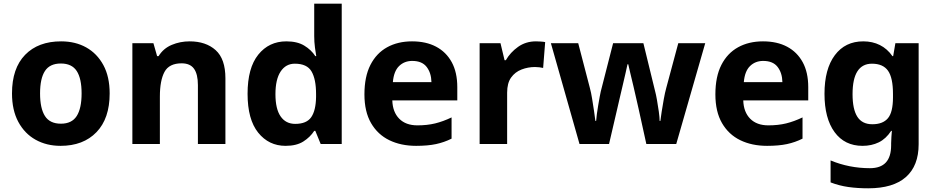

<svg xmlns="http://www.w3.org/2000/svg" viewBox="-20 -780 5074 1040"><path d="M574 -273.7Q574 -138 502.5 -64Q431 10 308 10Q232.1 10 172.8 -23.1Q113.4 -56.2 79.2 -119.8Q45 -183.4 45 -274Q45 -410 116 -483Q187 -556 311 -556Q388.4 -556 447.2 -523Q506 -490 540 -427.3Q574 -364.5 574 -273.7ZM197 -274Q197 -193 223.5 -151.5Q250 -110 309.9 -110Q369 -110 395.5 -151.5Q422 -193 422 -274Q422 -355 395.5 -395.5Q369 -436 309.5 -436Q250 -436 223.5 -395.5Q197 -355 197 -274Z M1007 -556Q1095 -556 1148 -508.5Q1201 -461 1201 -356V0H1052V-319Q1052 -378 1031 -407.5Q1010 -437 964 -437Q896 -437 871 -390.5Q846 -344 846 -257V0H697V-546H811L831 -476H839Q865 -518 910.5 -537Q956 -556 1007 -556Z M1527 10Q1436 10 1378.5 -61.5Q1321 -133 1321 -272Q1321 -412 1379 -484Q1437 -556 1531 -556Q1590 -556 1628 -533Q1666 -510 1688 -476H1693Q1690 -492 1686 -522.5Q1682 -553 1682 -585V-760H1831V0H1717L1688 -71H1682Q1660 -37 1623 -13.5Q1586 10 1527 10ZM1579 -109Q1641 -109 1666 -145.5Q1691 -182 1692 -255V-271Q1692 -351 1667.5 -393Q1643 -435 1577 -435Q1528 -435 1500 -392.5Q1472 -350 1472 -270Q1472 -190 1500 -149.5Q1528 -109 1579 -109Z M2212 -556Q2288 -556 2342.5 -527Q2397 -498 2427 -443Q2457 -388 2457 -308V-236H2105Q2107 -173 2142.5 -137Q2178 -101 2241 -101Q2294 -101 2337 -111.5Q2380 -122 2426 -144V-29Q2386 -9 2341.5 0.5Q2297 10 2234 10Q2152 10 2089 -20.5Q2026 -51 1990 -113Q1954 -175 1954 -269Q1954 -365 1986.5 -428.5Q2019 -492 2077 -524Q2135 -556 2212 -556ZM2213 -450Q2170 -450 2141.5 -422Q2113 -394 2108 -335H2317Q2316 -385 2291 -417.5Q2266 -450 2213 -450Z M2883 -556Q2894 -556 2909 -555Q2924 -554 2933 -552L2922 -412Q2915 -414 2901.5 -415.5Q2888 -417 2878 -417Q2840 -417 2805 -403.5Q2770 -390 2748.5 -360Q2727 -330 2727 -278V0H2578V-546H2691L2713 -454H2720Q2744 -496 2786 -526Q2828 -556 2883 -556Z M3439 -191Q3435 -208 3427.5 -241.5Q3420 -275 3411 -313.5Q3402 -352 3394 -384.5Q3386 -417 3383 -432H3379Q3376 -417 3368.5 -384.5Q3361 -352 3352 -313.5Q3343 -275 3335 -241Q3327 -207 3323 -189L3279 0H3119L2964 -546H3112L3175 -304Q3182 -279 3187.5 -244Q3193 -209 3198 -176.5Q3203 -144 3205 -125H3209Q3210 -139 3213 -162.5Q3216 -186 3220.5 -211Q3225 -236 3228.5 -256.5Q3232 -277 3234 -284L3301 -546H3465L3529 -284Q3533 -270 3538.5 -239Q3544 -208 3548.5 -176Q3553 -144 3553 -125H3557Q3559 -142 3564 -174.5Q3569 -207 3575.5 -243Q3582 -279 3589 -304L3654 -546H3800L3643 0H3481Z M4113 -556Q4189 -556 4243.5 -527Q4298 -498 4328 -443Q4358 -388 4358 -308V-236H4006Q4008 -173 4043.5 -137Q4079 -101 4142 -101Q4195 -101 4238 -111.5Q4281 -122 4327 -144V-29Q4287 -9 4242.5 0.5Q4198 10 4135 10Q4053 10 3990 -20.5Q3927 -51 3891 -113Q3855 -175 3855 -269Q3855 -365 3887.5 -428.5Q3920 -492 3978 -524Q4036 -556 4113 -556ZM4114 -450Q4071 -450 4042.5 -422Q4014 -394 4009 -335H4218Q4217 -385 4192 -417.5Q4167 -450 4114 -450Z M4656 -556Q4706 -556 4746 -536Q4786 -516 4814 -476H4818L4830 -546H4956V1Q4956 118 4887 179Q4818 240 4683 240Q4625 240 4575.5 233Q4526 226 4479 208V89Q4580 131 4692 131Q4750 131 4778.5 100Q4807 69 4807 7V-4Q4807 -21 4808.5 -39Q4810 -57 4811 -71H4807Q4779 -28 4740 -9Q4701 10 4652 10Q4555 10 4500.5 -64.5Q4446 -139 4446 -272Q4446 -406 4502 -481Q4558 -556 4656 -556ZM4703 -435Q4651 -435 4624.5 -394Q4598 -353 4598 -270Q4598 -188 4624 -147.5Q4650 -107 4705 -107Q4762 -107 4789.5 -139.5Q4817 -172 4817 -253V-271Q4817 -359 4790 -397Q4763 -435 4703 -435Z"/></svg>

Font: Noto Sans Balinese
Style: Regular
Weight: 400
Designer: Aditya Bayu, David Williams
Foundry: David Williams
Version: Version 2.003